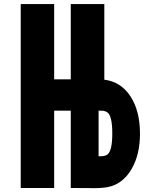

<svg xmlns="http://www.w3.org/2000/svg" viewBox="-20 -937 718 957"><path d="M500 -539.7Q582 -529.9 629.9 -457.4Q677.7 -384.8 677.7 -270.8Q677.7 -169.9 638.7 -99.6Q599.6 -29.3 535.2 -9.1Q503.9 0.7 453.8 0.7L332.7 0V-385.4H250V0H83.3V-916.7H250V-541.7H332.7V-916.7H500ZM471.4 -385.4V-158.2H482.4Q503.3 -158.2 515 -166.7Q539.7 -184.2 539.7 -272.1Q539.7 -359.4 515 -377Q503.3 -385.4 482.4 -385.4Z"/></svg>

Font: Monoid
Style: Bold
Weight: 700
Width: 4
Designer: Andreas Larsen (@larsenwork)
Version: Version 0.61